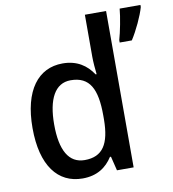

<svg xmlns="http://www.w3.org/2000/svg" viewBox="-85 -835 829 919"><g transform="rotate(-10 329.5 -375.0)"><path d="M243 10C314 10 359 -22 389 -69H394L411 0H492V-760H389V-555C389 -532 392 -494 395 -470H390C359 -517 313 -549 243 -549C124 -549 48 -452 48 -269C48 -86 123 10 243 10ZM659 -750V-760H558C555 -721 540 -645 530 -612V-600H589C617 -643 648 -710 659 -750ZM268 -75C191 -75 153 -142 153 -268C153 -391 191 -463 267 -463C360 -463 392 -398 392 -271V-250C391 -132 356 -75 268 -75Z"/></g></svg>

Font: Noto Sans Lao Looped SemiCondensed Medium
Style: Regular
Weight: 500
Width: 4
Designer: Mark Frömberg, Ben Mitchell
Foundry: The Fontpad Ltd
Version: Version 1.002